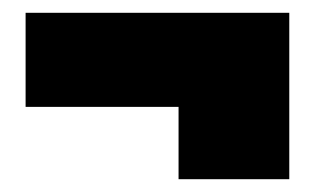

<svg xmlns="http://www.w3.org/2000/svg" viewBox="-20 -404 492 300"><path d="M259 -237H20V-384H432V-124H259Z"/></svg>

Font: Prompt ExtraBold
Style: Regular
Weight: 800
Designer: Katatrad Team
Foundry: CadsonDemak
Version: Version 1.001